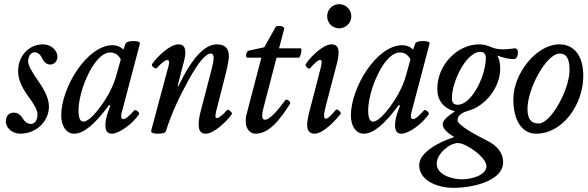

<svg xmlns="http://www.w3.org/2000/svg" viewBox="-20 -629 2826 922"><path d="M77 13C153 13 215 -45 215 -118C215 -151 198 -191 165 -238C132 -285 115 -315 115 -336C115 -352 125 -378 146 -378C161 -378 174 -368 183 -348C192 -329 206 -319 222 -319C239 -319 256 -335 256 -356C256 -385 228 -416 186 -416C122 -416 67 -364 67 -287C67 -250 83 -212 113 -170C144 -129 160 -100 160 -80C160 -54 149 -34 128 -34C112 -34 99 -44 88 -62C77 -80 63 -88 45 -88C22 -88 8 -71 8 -46C8 -14 40 13 77 13Z M337 13C381 13 437 -33 504 -125L510 -122L495 -80C490 -63 486 -45 486 -28C486 0 496 13 517 13C552 13 618 -35 648 -81C652 -88 631 -106 625 -99C601 -73 584 -57 573 -57C566 -57 562 -62 562 -72C562 -78 563 -84 566 -94L652 -420C656 -436 588 -436 583 -420L573 -391C558 -405 541 -412 521 -412C398 -412 274 -209 274 -75C274 -28 295 13 337 13ZM380 -45C365 -45 357 -63 357 -99C357 -194 432 -377 509 -377C532 -377 548 -366 560 -344L539 -268C531 -239 519 -210 503 -180C479 -136 417 -45 380 -45Z M738 13C761 13 775 9 777 0C804 -86 843 -168 888 -249C933 -330 968 -372 993 -372C1001 -372 1006 -365 1006 -351C1006 -340 1002 -318 993 -284L945 -100C937 -71 934 -48 934 -31C934 -1 945 13 968 13C1006 13 1067 -43 1094 -82C1097 -87 1077 -107 1071 -101C1047 -74 1030 -62 1021 -62C1011 -62 1013 -79 1025 -122L1065 -279C1073 -311 1079 -342 1079 -359C1079 -398 1060 -416 1021 -416C962 -416 901 -349 836 -214L833 -216L857 -310C865 -338 870 -360 870 -376C870 -404 859 -416 837 -416C797 -416 737 -360 710 -321C705 -313 726 -295 733 -302C757 -329 775 -341 783 -341C792 -341 795 -331 789 -311L706 -2C704 8 715 13 738 13Z M1207 13C1271 13 1323 -51 1373 -131C1378 -140 1356 -157 1350 -148C1305 -86 1271 -54 1253 -54C1244 -54 1239 -61 1239 -75C1239 -84 1241 -96 1245 -110L1308 -352H1414C1424 -352 1432 -397 1424 -397H1320L1345 -491C1345 -506 1309 -508 1304 -500L1249 -402L1175 -386C1161 -383 1157 -352 1168 -352H1235L1164 -80C1161 -70 1160 -57 1160 -44C1160 -16 1177 13 1207 13Z M1609 -493C1641 -493 1667 -519 1667 -551C1667 -583 1641 -609 1609 -609C1576 -609 1551 -583 1551 -551C1551 -519 1576 -493 1609 -493ZM1491 13C1529 13 1587 -44 1616 -83C1621 -89 1599 -108 1593 -102C1569 -73 1554 -59 1545 -59C1533 -59 1533 -77 1546 -126L1595 -313C1602 -339 1606 -360 1606 -376C1606 -404 1595 -416 1572 -416C1533 -416 1473 -359 1448 -321C1442 -313 1463 -294 1469 -301C1492 -328 1508 -341 1517 -341C1527 -341 1527 -329 1519 -299L1466 -94C1459 -67 1455 -46 1455 -29C1455 -1 1467 13 1491 13Z M1728 13C1772 13 1828 -33 1895 -125L1901 -122L1886 -80C1881 -63 1877 -45 1877 -28C1877 0 1887 13 1908 13C1943 13 2009 -35 2039 -81C2043 -88 2022 -106 2016 -99C1992 -73 1975 -57 1964 -57C1957 -57 1953 -62 1953 -72C1953 -78 1954 -84 1957 -94L2043 -420C2047 -436 1979 -436 1974 -420L1964 -391C1949 -405 1932 -412 1912 -412C1789 -412 1665 -209 1665 -75C1665 -28 1686 13 1728 13ZM1771 -45C1756 -45 1748 -63 1748 -99C1748 -194 1823 -377 1900 -377C1923 -377 1939 -366 1951 -344L1930 -268C1922 -239 1910 -210 1894 -180C1870 -136 1808 -45 1771 -45Z M2158 273C2257 273 2396 237 2396 151C2396 102 2365 70 2320 47C2264 19 2177 -28 2177 -52C2177 -74 2200 -89 2225 -96C2313 -119 2382 -211 2382 -299C2382 -326 2377 -348 2368 -362C2402 -350 2428 -345 2445 -345C2460 -345 2467 -357 2467 -379C2467 -392 2459 -397 2453 -397C2431 -394 2412 -392 2399 -392C2372 -392 2357 -395 2336 -404C2316 -412 2301 -416 2280 -416C2179 -416 2080 -320 2080 -203C2080 -147 2108 -110 2165 -94C2125 -69 2106 -49 2106 -32C2106 -10 2131 11 2161 29C2089 53 1993 101 1993 165C1993 235 2075 273 2158 273ZM2178 -126C2159 -126 2150 -136 2150 -156C2150 -241 2221 -380 2286 -380C2304 -380 2313 -370 2313 -351C2313 -266 2246 -126 2178 -126ZM2198 232C2150 232 2077 210 2077 157C2077 109 2139 58 2179 58C2219 58 2316 127 2316 169C2316 212 2246 232 2198 232Z M2555 13C2682 13 2781 -127 2781 -265C2781 -353 2743 -416 2666 -416C2556 -416 2445 -276 2445 -152C2445 -56 2483 13 2555 13ZM2567 -36C2529 -36 2513 -59 2513 -106C2513 -204 2604 -372 2668 -372C2700 -372 2715 -347 2715 -293C2715 -198 2625 -36 2567 -36Z"/></svg>

Font: Junicode Two Beta SemiCondensed Medium
Style: Italic
Weight: 500
Width: 4
Italic angle: -10°
Version: Version 1.063